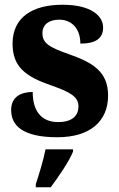

<svg xmlns="http://www.w3.org/2000/svg" viewBox="-20 -569 501 810"><path d="M222 10C362 10 436 -59 436 -166C436 -266 372 -305 272 -340C185 -370 159 -388 159 -429C159 -466 187 -486 230 -486C281 -486 319 -450 319 -385C385 -385 415 -408 415 -453C415 -501 366 -549 244 -549C117 -549 33 -496 33 -385C33 -287 87 -246 198 -208C277 -180 311 -161 311 -120C311 -83 287 -54 225 -54C160 -54 118 -94 118 -181C69 -181 27 -161 27 -105C27 -39 76 10 222 10ZM131 208V221H194C226 178 271 113 288 71V61H172C164 104 144 169 131 208Z"/></svg>

Font: Noto Serif Hebrew SemiCondensed ExtraBold
Style: Regular
Weight: 800
Width: 4
Designer: Monotype Design Team
Foundry: Monotype Imaging Inc.
Version: Version 2.004